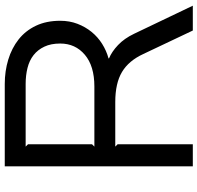

<svg xmlns="http://www.w3.org/2000/svg" viewBox="-32 -818 850 827"><g transform="rotate(-90 393.5 -405.0)"><path d="M782 0H675L574 -213Q545 -276 496.5 -305Q448 -334 367 -334H175L185 -324V0H90V-810H445Q500 -810 549.5 -795Q599 -780 636.5 -750.5Q674 -721 695.5 -676Q717 -631 717 -571Q717 -531 704 -497Q691 -463 669 -436Q647 -409 617.5 -390.5Q588 -372 555 -363V-361Q584 -349 612.5 -322Q641 -295 661 -253ZM619 -571Q619 -611 605.5 -639.5Q592 -668 569 -686Q546 -704 514 -712Q482 -720 445 -720H175L185 -710V-434L175 -424H434Q522 -424 570.5 -465Q619 -506 619 -571Z"/></g></svg>

Font: TypoPRO Sinkin Sans
Style: 400 Regular
Weight: 400
Designer: Keith Bates
Foundry: K-Type
Version: Sinkin Sans (version 1.0)  by Keith Bates   •   © 2014   www